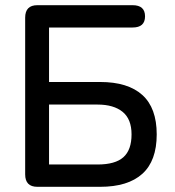

<svg xmlns="http://www.w3.org/2000/svg" viewBox="-20 -720 674 740"><path d="M124 0Q77 0 77 -48V-652Q77 -700 124 -700H491Q539 -700 539 -657Q539 -614 491 -614H169V-404H366Q473 -404 528.5 -354Q584 -304 584 -202Q584 -100 528.5 -50Q473 0 366 0ZM169 -86H356Q424 -86 455.5 -114Q487 -142 487 -202Q487 -261 452.5 -289Q418 -317 356 -317H169Z"/></svg>

Font: Zen Maru Gothic Medium
Style: Regular
Weight: 500
Designer: Yoshimichi Ohira
Foundry: Positype
Version: Version 1.001